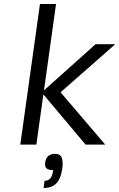

<svg xmlns="http://www.w3.org/2000/svg" viewBox="-20 -720 594 956"><path d="M281 -260H282L504 0H406L196 -250L161 0H81L179 -700H259L199 -270L456 -500H554ZM256 46H255ZM256 46H255Q279 46 287 63.5Q295 81 290 120Q283 170 260.5 193Q238 216 197 216L202 180Q221 180 231 167.5Q241 155 245 127Q221 127 211.5 118Q202 109 205 89Q211 46 255 46Z"/></svg>

Font: Fivo Sans Modern
Style: Italic
Weight: 400
Designer: Alexander Slobzheninov
Foundry: Alexander Slobzheninov
Version: 1.0